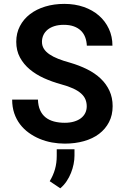

<svg xmlns="http://www.w3.org/2000/svg" viewBox="-20 -741 640 1003"><path d="M433.1 -185.5Q433.1 -204.6 426.5 -221.2Q419.9 -237.8 404.1 -252.2Q388.2 -266.6 362.5 -278.6Q336.9 -290.5 298.8 -300.8Q252.4 -313.5 210.2 -332.5Q168 -351.6 135.7 -378.4Q103.5 -405.3 84.2 -440.9Q64.9 -476.6 64.9 -522.9Q64.9 -567.9 84 -604.5Q103 -641.1 136.7 -667Q170.4 -692.9 216.3 -706.8Q262.2 -720.7 315.9 -720.7Q371.6 -720.7 417.7 -704.6Q463.9 -688.5 497.1 -659.4Q530.3 -630.4 548.8 -590.3Q567.4 -550.3 567.4 -502.4H433.6Q432.6 -526.4 425 -546.4Q417.5 -566.4 402.6 -580.8Q387.7 -595.2 365.5 -603.3Q343.3 -611.3 313.5 -611.3Q286.1 -611.3 264.9 -604.7Q243.7 -598.1 229 -586.2Q214.4 -574.2 206.8 -557.9Q199.2 -541.5 199.2 -522.5Q199.2 -502.4 209.2 -486.3Q219.2 -470.2 238.3 -457.3Q257.3 -444.3 284.4 -433.6Q311.5 -422.9 345.7 -413.6Q394.5 -399.4 435.5 -378.9Q476.6 -358.4 506.1 -330.3Q535.6 -302.2 552 -266.4Q568.4 -230.5 568.4 -186.5Q568.4 -139.6 549.6 -103.3Q530.8 -66.9 497.6 -41.7Q464.4 -16.6 418.5 -3.7Q372.6 9.3 318.4 9.3Q284.7 9.3 251.2 3.2Q217.8 -2.9 187.3 -15.6Q156.7 -28.3 130.4 -47.4Q104 -66.4 84.7 -91.8Q65.4 -117.2 54.4 -149.4Q43.5 -181.6 43.5 -220.7H178.2Q179.2 -188.5 189.5 -165.5Q199.7 -142.6 218 -127.9Q236.3 -113.3 262 -106.4Q287.6 -99.6 318.4 -99.6Q345.7 -99.6 366.9 -106Q388.2 -112.3 402.8 -123.5Q417.5 -134.8 425.3 -150.6Q433.1 -166.5 433.1 -185.5ZM369.1 72.3Q369.1 93.3 364.5 116.5Q359.9 139.6 350.8 162.4Q341.8 185.1 327.9 205.8Q314 226.6 294.9 242.7L239.7 205.6Q258.3 174.8 267.3 142.8Q276.4 110.8 276.4 73.7V38.6H369.1Z"/></svg>

Font: Roboto Mono
Style: Bold
Weight: 700
Designer: Google
Version: Version 2.000985; 2015; ttfautohint (v1.3)